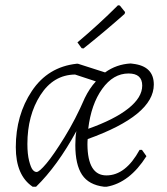

<svg xmlns="http://www.w3.org/2000/svg" viewBox="-20 -703 633 729"><path d="M428 -683 435 -682 455 -657 453 -650Q375 -581 297 -519L290 -520L274 -542Q355 -610 428 -683ZM379 -428Q422 -459 476 -462L484 -461Q564 -452 564 -382Q564 -265 313 -175Q312 -166 312 -154Q313 -37 384 -37Q457 -37 510 -134H519L536 -110Q472 -9 385 6H375Q317 -1 291.5 -39.5Q266 -78 266 -152Q266 -184 270 -205Q198 -73 117 6H104Q40 -37 40 -144Q40 -266 101 -357.5Q162 -449 271 -461H276ZM468 -424Q410 -424 368 -365.5Q326 -307 315 -214Q414 -249 467 -291Q520 -333 520 -378Q520 -424 468 -424ZM265 -420Q183 -419 133.5 -342Q84 -265 84 -156Q84 -118 90.5 -92.5Q97 -67 104 -58.5Q111 -50 119 -50Q129 -50 156 -82Q183 -114 225 -182Q267 -250 302 -331Q320 -368 344 -394Z"/></svg>

Font: Alegreya Sans Light
Style: Italic
Weight: 300
Italic angle: -7°
Designer: Juan Pablo del Peral
Foundry: Huerta Tipografica
Version: Version 2.007